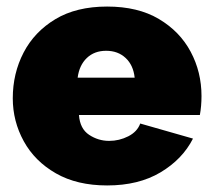

<svg xmlns="http://www.w3.org/2000/svg" viewBox="-20 -556 649 586"><path d="M307 10Q215 10 150.5 -27Q86 -64 52.5 -125Q19 -186 19 -256Q19 -332 52 -395.5Q85 -459 149 -497.5Q213 -536 307 -536Q401 -536 465 -498Q529 -460 562 -398Q595 -336 595 -263Q595 -232 590 -205H221Q224 -163 252 -144.5Q280 -126 313 -126Q344 -126 371.5 -140Q399 -154 408 -179L569 -133Q537 -70 470 -30Q403 10 307 10ZM217 -319H391Q387 -357 363.5 -379Q340 -401 304 -401Q268 -401 245 -379Q222 -357 217 -319Z"/></svg>

Font: Raleway Black
Style: Regular
Weight: 900
Designer: Matt McInerney, Pablo Impallari, Rodrigo Fuenzalida
Foundry: Matt McInerney, Pablo Impallari, Rodrigo Fuenzalida
Version: Version 4.026